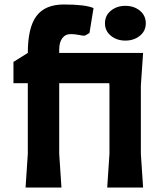

<svg xmlns="http://www.w3.org/2000/svg" viewBox="-20 -836 713 856"><path d="M608 -455V-150L618 0H458L468 -150V-455L467 -465H244V-150L254 0H94L104 -150V-465H40V-560L104 -600Q104 -713 142.5 -764.5Q181 -816 265 -816Q360 -816 397 -800L379 -689L362 -679Q358 -677 354 -677Q346 -677 334 -680Q312 -684 296 -684Q271 -684 257.5 -665.5Q244 -647 244 -615V-600H618ZM448 -732Q448 -767 474.5 -788.5Q501 -810 539 -810Q577 -810 603.5 -788.5Q630 -767 630 -732Q630 -698 603.5 -676.5Q577 -655 539 -655Q501 -655 474.5 -676.5Q448 -698 448 -732Z"/></svg>

Font: Farro
Style: Bold
Weight: 700
Designer: Aceler Chua
Foundry: Grayscale Limited
Version: Version 1.101